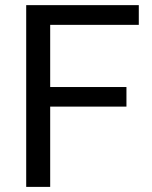

<svg xmlns="http://www.w3.org/2000/svg" viewBox="-20 -731 593 751"><path d="M474.6 -314V-390.6H176.3V-633.8H522.9V-710.9H82.5V0H176.3V-314Z"/></svg>

Font: Dirooz FD
Style: FD
Weight: 400
Foundry: DejaVu fonts team - Redesigned by Saber Rastikerdar
Version: Version 0.2.1